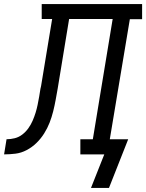

<svg xmlns="http://www.w3.org/2000/svg" viewBox="-76 -755 715 939"><path d="M369 164 434 0H317V-74H378L475 -662H262L206 -321Q201 -293 196 -265.5Q191 -238 184 -210Q177 -182 166.5 -155Q156 -128 140 -102.5Q124 -77 102.5 -56Q81 -35 54.5 -21Q28 -7 0 -3.5Q-28 0 -56 0L-44 -74Q-24 -74 -4 -79Q16 -84 33 -97Q50 -110 62.5 -127.5Q75 -145 83.5 -164.5Q92 -184 98 -203.5Q104 -223 108 -242.5Q112 -262 115.5 -282Q119 -302 122 -322Q123 -325 123.5 -328Q124 -331 125 -335L179 -662H128V-735H619V-661H559L461 -74H551L457 164Z"/></svg>

Font: Iosevka Curly Slab ExObl
Style: Regular
Weight: 400
Width: 7
Italic angle: -9°
Monospace: yes
Designer: Belleve Invis
Foundry: Belleve Invis
Version: Version 11.1.0; ttfautohint (v1.8.3)